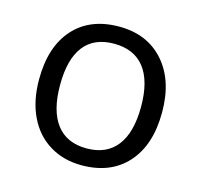

<svg xmlns="http://www.w3.org/2000/svg" viewBox="-86 -638 776 741"><g transform="rotate(15 302.0 -267.5)"><path d="M547.9 -268.1Q547.9 -137.2 481.9 -63.7Q416 9.8 299.8 9.8Q228 9.8 172.4 -23.9Q116.7 -57.6 86.4 -120.6Q56.2 -183.6 56.2 -268.1Q56.2 -398.9 121.6 -471.9Q187 -544.9 303.2 -544.9Q415.5 -544.9 481.7 -470.2Q547.9 -395.5 547.9 -268.1ZM140.1 -268.1Q140.1 -165.5 181.2 -111.8Q222.2 -58.1 301.8 -58.1Q381.3 -58.1 422.6 -111.6Q463.9 -165 463.9 -268.1Q463.9 -370.1 422.6 -423.1Q381.3 -476.1 300.8 -476.1Q221.2 -476.1 180.7 -423.8Q140.1 -371.6 140.1 -268.1Z"/></g></svg>

Font: f01722094
Style: Regular
Weight: 400
Foundry: Ascender Corporation
Version: Version 1.10